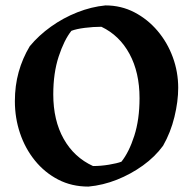

<svg xmlns="http://www.w3.org/2000/svg" viewBox="-20 -678 715 710"><path d="M307 12Q245 12 195 -14Q145 -40 109 -84.5Q73 -129 54 -185.5Q35 -242 35 -304Q35 -361 49 -411.5Q63 -462 90 -507Q123 -547 168.5 -579.5Q214 -612 266 -632.5Q318 -653 370 -658Q428 -658 477 -632.5Q526 -607 562.5 -564Q599 -521 619 -466.5Q639 -412 639 -353Q639 -303 625 -245.5Q611 -188 583 -139Q553 -98 508.5 -66Q464 -34 412.5 -13.5Q361 7 307 12ZM324 -64Q353 -64 383 -69Q413 -74 429 -80Q457 -115 476.5 -175.5Q496 -236 496 -315Q496 -410 459 -478.5Q422 -547 355 -579Q325 -579 293.5 -575Q262 -571 244 -564Q217 -530 197 -469Q177 -408 177 -329Q177 -233 215.5 -164.5Q254 -96 324 -64Z"/></svg>

Font: Labrada SemiBold
Style: Regular
Weight: 600
Designer: Mercedes Jáuregui
Foundry: Omnibus-Type Team
Version: Version 1.000; ttfautohint (v1.8.4.7-5d5b)